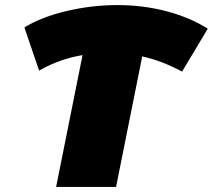

<svg xmlns="http://www.w3.org/2000/svg" viewBox="-20 -736 838 756"><path d="M697 -454Q617 -497 540 -514L437 0H201L305 -519Q214 -504 134 -458L76 -628Q145 -670 244 -693Q343 -716 442 -716Q544 -716 636.5 -691.5Q729 -667 798 -623Z"/></svg>

Font: Montserrat Alternates Black
Style: Italic
Weight: 900
Italic angle: -11.3°
Designer: Julieta Ulanovsky
Foundry: Julieta Ulanovsky
Version: Version 7.200